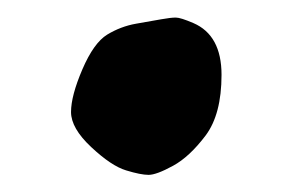

<svg xmlns="http://www.w3.org/2000/svg" viewBox="-20 -414 340 223"><path d="M204.6 -387.2C194.8 -391.4 188 -393.6 184.1 -393.6C180.2 -393.6 174.6 -392.9 167.2 -391.6C159.9 -390.3 150.2 -388.6 138.2 -386.5C126.1 -384.4 114.9 -380.1 104.5 -373.8C94.1 -367.4 84.5 -354 75.7 -333.5C66.9 -313 62.5 -296.5 62.5 -283.9C62.5 -271.4 70.3 -257.8 85.9 -243.2C101.6 -228.5 115.1 -219.5 126.5 -216.1C137.9 -212.6 146.6 -210.9 152.6 -210.9C158.6 -210.9 168.1 -214.4 180.9 -221.4C193.8 -228.4 206.4 -240.2 218.8 -256.6C231.1 -273 237.3 -296.5 237.3 -327.1C237.3 -357.7 226.4 -377.8 204.6 -387.2Z"/></svg>

Font: Drukaatie burti
Style: Regular
Weight: 400
Version: Version 0.14.4